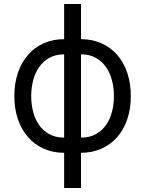

<svg xmlns="http://www.w3.org/2000/svg" viewBox="-20 -747 720 953"><path d="M298.3 11.4Q242.9 11.4 197.4 -8.9Q152 -29.1 119.5 -65.9Q87 -102.6 69.1 -154.7Q51.1 -206.7 51.1 -269.9Q51.1 -333.8 69.1 -386Q87 -438.2 119.5 -475.1Q152 -512.1 197.4 -532.3Q242.9 -552.6 298.3 -552.6V-727.3H382.1V-552.6Q437.5 -552.6 483.1 -532.3Q528.8 -512.1 561.3 -475.1Q593.8 -438.2 611.5 -386Q629.3 -333.8 629.3 -269.9Q629.3 -206.7 611.5 -154.7Q593.8 -102.6 561.3 -65.9Q528.8 -29.1 483.1 -8.9Q437.5 11.4 382.1 11.4V186.1H298.3ZM382.1 -63.9Q424.4 -63.9 455.1 -80.8Q485.8 -97.7 505.9 -125.9Q525.9 -154.1 535.7 -191.6Q545.5 -229 545.5 -269.9Q545.5 -311.1 535.7 -348.5Q525.9 -386 505.9 -414.6Q485.8 -443.2 455.1 -460.2Q424.4 -477.3 382.1 -477.3ZM298.3 -477.3Q256.4 -477.3 225.5 -460.2Q194.6 -443.2 174.5 -414.6Q154.5 -386 144.7 -348.5Q134.9 -311.1 134.9 -269.9Q134.9 -229 144.7 -191.6Q154.5 -154.1 174.5 -125.9Q194.6 -97.7 225.5 -80.8Q256.4 -63.9 298.3 -63.9Z"/></svg>

Font: Fast_Sans
Style: Regular
Weight: 400
Designer: Rasmus Andersson
Foundry: rsms
Version: Version 3.018;git-588b23468